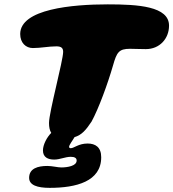

<svg xmlns="http://www.w3.org/2000/svg" viewBox="-20 -624 815 903"><path d="M213.5 259.5C338.5 259.5 456 229.5 456 115.5C456 68 428.5 51 392 51C349.5 51 328 73 313 73C307.5 73 305 70.5 305 66.5C305 57.5 320.5 38.5 330.5 21C364 11 384 -12 410.5 -52C444 -113 487 -231 511.5 -316C529 -378 539 -394.5 591.5 -394.5C618 -394.5 628 -393 666 -393C730.5 -393 775 -442 775 -503.5C775 -594.5 629.5 -603.5 486.5 -603.5C320 -603.5 75 -581.5 75 -464C75 -422.5 101.5 -398 134.5 -398C171.5 -398 209 -406 245 -406C268 -406 277 -398.5 277 -380C277 -339.5 210.5 -96 210.5 -46C210.5 -26.5 213.5 -11 221 1C201 21 182 56 182 83.5C182 116 206 126.5 235 126.5C262.5 126.5 286 113.5 313 113.5C330.5 113.5 340.5 119 340.5 131C340.5 156.5 297.5 163.5 268 163.5C251.5 163.5 225.5 156.5 202.5 156.5C159 156.5 117 167.5 117 212.5C117 247 156 259.5 213.5 259.5Z"/></svg>

Font: Gluten
Style: Bold Italic
Weight: 700
Italic angle: -13°
Designer: Tyler Finck
Foundry: Etcetera Type Company
Version: Version 0.920